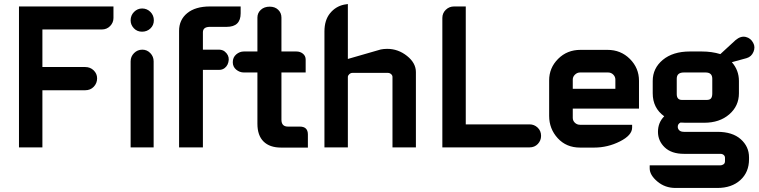

<svg xmlns="http://www.w3.org/2000/svg" viewBox="-20 -731 3757 951"><path d="M74 -699H542V-642Q542 -619 525.5 -602Q509 -585 484 -585H190V-399H402Q427 -399 444 -382.5Q461 -366 461 -343Q461 -319 444.5 -301.5Q428 -284 402 -284H190V-1H74Z M741 -427V-1H627V-427Q627 -451 644 -468Q661 -485 685 -485Q708 -485 724.5 -468Q741 -451 741 -427ZM627 -630Q627 -655 644 -672Q661 -689 684 -689Q708 -689 725 -672Q742 -655 742 -630.5Q742 -606 725 -590Q708 -574 683.5 -574Q659 -574 643 -591Q627 -608 627 -630Z M1020 -699H1172V-665Q1172 -598 1103 -598H1020Q985 -598 985 -571V-485H1067Q1083 -484 1093 -476Q1114 -459 1113 -435Q1111 -408 1093 -394Q1081 -385 1067 -385H985V-1H867V-577Q867 -577 867 -578Q867 -633 907.5 -666Q948 -699 1020 -699Z M1316 -698Q1342 -698 1358 -682.5Q1374 -667 1374 -644V-476H1448Q1467 -476 1480.5 -465Q1494 -454 1494 -436V-372H1374V-138Q1374 -104 1406 -104Q1405 -104 1420 -104Q1435 -104 1450 -104Q1465 -104 1465 -104Q1505 -104 1505 -65V0Q1505 0 1438.5 0Q1372 0 1372 0Q1316 0 1285.5 -30Q1255 -60 1255 -118V-372H1188Q1167 -372 1150 -386Q1133 -400 1133 -423Q1133 -447 1150 -461.5Q1167 -476 1188 -476H1255V-644Q1255 -667 1272 -682.5Q1289 -698 1316 -698Z M1703 -439 1866 -486Q1881 -489 1898 -489Q1952 -489 1996 -454Q2040 -419 2040 -374V-1H1924V-350Q1924 -358 1917 -364Q1910 -370 1901 -370H1726Q1717 -370 1710 -363.5Q1703 -357 1703 -350V-1H1587V-575Q1587 -631 1614.5 -665Q1642 -699 1684 -708L1703 -711Z M2229 -699H2287V-115H2603Q2626 -115 2643 -99Q2660 -83 2660 -58Q2660 -35 2644 -18Q2628 -1 2603 -1H2171V-642Q2171 -666 2188 -682.5Q2205 -699 2229 -699Z M2853 -113H3111V-99Q3111 -61 3050.5 -30.5Q2990 0 2923 0H2853Q2785 0 2742.5 -46.5Q2700 -93 2700 -157V-333Q2700 -395 2744.5 -439.5Q2789 -484 2855 -484H2989Q3055 -484 3100 -439Q3145 -394 3145 -331V-193H2817V-147Q2817 -133 2827.5 -123Q2838 -113 2853 -113ZM2817 -337V-291H3028V-337Q3028 -351 3017.5 -361.5Q3007 -372 2992 -372H2853Q2839 -372 2828 -361.5Q2817 -351 2817 -337Z M3678 -443 3605 -423Q3640 -383 3640 -330V-269Q3640 -206 3592 -164.5Q3544 -123 3468 -123H3375Q3363 -123 3351 -124Q3337 -118 3337 -103Q3337 -93 3344.5 -85.5Q3352 -78 3368 -78H3533Q3608 -78 3649 -41.5Q3690 -5 3690 48V58Q3690 122 3647 161Q3604 200 3533 200H3326Q3274 200 3236 168Q3198 136 3198 103V88H3548Q3556 88 3563.5 83Q3571 78 3571 67V51Q3571 42 3564.5 36.5Q3558 31 3548 31H3368Q3306 31 3272.5 -1Q3239 -33 3239 -78Q3239 -124 3270 -155Q3213 -196 3213 -269V-330Q3213 -393 3263 -434.5Q3313 -476 3397 -476H3456Q3506 -476 3548 -463L3623 -532Q3649 -554 3674 -548Q3699 -542 3711 -518Q3722 -498 3712 -474Q3702 -450 3678 -443ZM3508 -341Q3508 -372 3475 -372H3367Q3332 -372 3332 -341V-265Q3332 -236 3358 -236H3480Q3496 -236 3502 -244Q3508 -252 3508 -268Z"/></svg>

Font: FifthLeg
Style: Bold
Weight: 700
Designer: Jakub Steiner
Version: Version 1.0